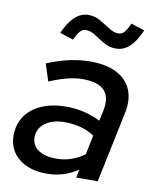

<svg xmlns="http://www.w3.org/2000/svg" viewBox="-82 -783 686 852"><g transform="rotate(10 261.0 -357.0)"><path d="M186 6Q108 6 60.5 -32.5Q13 -71 13 -136Q13 -186 38.5 -223.5Q64 -261 111.5 -281.5Q159 -302 223 -302Q264 -302 303.5 -292.5Q343 -283 376 -266L386 -312Q399 -374 370.5 -404.5Q342 -435 272 -435Q242 -435 206.5 -426.5Q171 -418 123 -398L98 -475Q153 -498 201 -508Q249 -518 291 -518Q364 -518 411 -494Q458 -470 477 -424.5Q496 -379 482 -316L416 0H319L327 -37Q294 -15 259.5 -4.5Q225 6 186 6ZM217 -67Q251 -67 282.5 -77.5Q314 -88 343 -109L361 -196Q306 -233 227 -233Q173 -233 139.5 -208.5Q106 -184 106 -144Q106 -108 135.5 -87.5Q165 -67 217 -67ZM199 -600 138 -620Q182 -720 248 -720Q277 -720 302 -705.5Q327 -691 349.5 -676.5Q372 -662 391 -662Q407 -662 417.5 -673.5Q428 -685 442 -715L503 -695Q481 -644 454 -619Q427 -594 392 -594Q363 -594 338 -608.5Q313 -623 291.5 -637.5Q270 -652 248 -652Q234 -652 222.5 -640Q211 -628 199 -600Z"/></g></svg>

Font: Red Hat Display SemiBold
Style: Italic
Weight: 600
Italic angle: -12°
Designer: Pentagram, MCKL
Foundry: Pentagram, MCKL
Version: Version 1.023